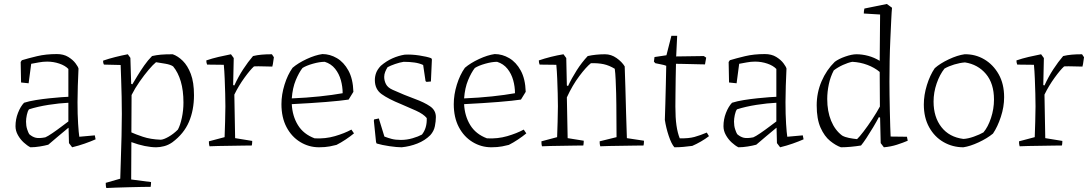

<svg xmlns="http://www.w3.org/2000/svg" viewBox="-20 -732 5489 966"><path d="M223 -4Q205 1 180 5Q155 9 133 9Q117 1 99.5 -15Q82 -31 70 -52.5Q58 -74 58 -97Q58 -132 70.5 -164Q83 -196 101 -215Q126 -223 160 -228.5Q194 -234 228.5 -237.5Q263 -241 289 -243Q315 -245 324 -245V-385Q308 -402 278.5 -412Q249 -422 217 -422Q196 -422 175 -418Q154 -414 137 -411L124 -313L86 -317L84 -420L90 -429Q123 -439 167 -449.5Q211 -460 266 -460Q300 -460 323.5 -445.5Q347 -431 360 -413.5Q373 -396 375 -387Q373 -349 371.5 -300Q370 -251 370 -218Q370 -156 373 -109Q376 -62 379 -44L457 -51L461 -31Q436 -20 406 -9.5Q376 1 343 9L327 -12L325 -89H324Q297 -67 270 -44Q243 -21 223 -4ZM127 -57Q143 -43 160 -39Q177 -35 208 -41Q220 -46 243.5 -62Q267 -78 290 -95.5Q313 -113 324 -121V-215Q279 -213 224.5 -204.5Q170 -196 126 -182Q119 -173 115 -154Q111 -135 111 -120Q111 -99 116.5 -82Q122 -65 127 -57Z M515 214Q513 208 512.5 201.5Q512 195 512 188L585 167Q586 129 588 71.5Q590 14 591.5 -47.5Q593 -109 593 -159Q593 -200 592 -246Q591 -292 589.5 -334Q588 -376 587 -405L503 -407Q498 -416 499 -427Q528 -437 560 -445Q592 -453 623 -459L636 -441L640 -310L646 -308Q656 -325 671.5 -350.5Q687 -376 705.5 -402.5Q724 -429 745 -450Q767 -455 789 -457Q811 -459 849 -459Q875 -450 899.5 -426Q924 -402 940 -360Q956 -318 956 -253Q956 -178 930.5 -118.5Q905 -59 847 -16Q827 -2 805.5 3.5Q784 9 766 9Q740 9 708 2.5Q676 -4 641 -17L640 171L740 184Q740 189 739.5 195.5Q739 202 738 208Q725 208 694.5 208.5Q664 209 628 210Q592 211 561 212Q530 213 515 214ZM789 -29Q804 -30 828.5 -44Q853 -58 875 -80Q887 -102 895 -139.5Q903 -177 903 -216Q903 -277 889.5 -322.5Q876 -368 851 -398Q838 -407 811.5 -411.5Q785 -416 765 -419Q750 -407 728 -381Q706 -355 682.5 -321.5Q659 -288 642 -254L641 -66Q660 -57 698.5 -44Q737 -31 789 -29Z M1034 4Q1032 -2 1031.5 -8Q1031 -14 1031 -21L1110 -42Q1111 -78 1112.5 -118.5Q1114 -159 1114 -197Q1114 -225 1113 -261.5Q1112 -298 1110.5 -336Q1109 -374 1106 -406L1022 -407Q1018 -416 1018 -428Q1047 -438 1079 -445.5Q1111 -453 1142 -459L1156 -440L1153 -304L1159 -302Q1179 -346 1203.5 -383.5Q1228 -421 1253 -450Q1274 -455 1296 -457Q1318 -459 1348 -459L1358 -444L1353 -410L1350 -397Q1335 -397 1306.5 -398Q1278 -399 1258 -398Q1239 -381 1210 -341Q1181 -301 1159 -256L1163 -37L1249 -23Q1249 -11 1247 0Q1233 0 1204.5 0.5Q1176 1 1142 1.5Q1108 2 1078.5 2.5Q1049 3 1034 4Z M1585 9Q1534 9 1490.5 -17.5Q1447 -44 1421.5 -92.5Q1396 -141 1396 -208Q1396 -256 1411.5 -306Q1427 -356 1452 -391Q1480 -415 1523 -435Q1566 -455 1602 -460Q1640 -460 1675 -439.5Q1710 -419 1733 -377Q1756 -335 1758 -270L1734 -231Q1695 -225 1621 -219Q1547 -213 1448 -208Q1451 -148 1479 -102.5Q1507 -57 1563 -36Q1617 -33 1665 -47Q1713 -61 1748 -80L1761 -61Q1743 -46 1719 -30Q1695 -14 1673 -3Q1663 0 1639.5 4.5Q1616 9 1585 9ZM1448 -237Q1522 -240 1588 -247Q1654 -254 1704 -263Q1704 -296 1695 -328.5Q1686 -361 1666 -386Q1646 -411 1614 -421Q1588 -421 1554.5 -411.5Q1521 -402 1502 -390Q1484 -367 1468 -328.5Q1452 -290 1448 -237Z M2001 9Q1977 9 1939.5 3.5Q1902 -2 1875 -10L1872 -17L1861 -124L1862 -131L1886 -136L1914 -45Q1932 -38 1951 -33Q1970 -28 1997 -28Q2027 -28 2056 -36.5Q2085 -45 2103 -55Q2129 -88 2127 -138Q2111 -158 2072.5 -175.5Q2034 -193 1998 -208Q1934 -234 1900 -258.5Q1866 -283 1866 -329Q1866 -348 1872.5 -365.5Q1879 -383 1896 -401Q1924 -425 1954.5 -438.5Q1985 -452 2016 -457Q2050 -459 2089.5 -453Q2129 -447 2150 -439L2153 -433L2148 -322L2126 -320L2121 -324L2109 -405Q2090 -414 2065 -417.5Q2040 -421 2011 -421Q1991 -418 1968 -410Q1945 -402 1930 -394Q1923 -383 1918 -370.5Q1913 -358 1913 -345Q1913 -326 1922 -308.5Q1931 -291 1956 -280Q2016 -253 2065.5 -235Q2115 -217 2144 -197Q2173 -177 2173 -143Q2173 -122 2168 -97Q2163 -72 2145 -52Q2118 -25 2080 -10Q2042 5 2001 9Z M2452 9Q2401 9 2357.5 -17.5Q2314 -44 2288.5 -92.5Q2263 -141 2263 -208Q2263 -256 2278.5 -306Q2294 -356 2319 -391Q2347 -415 2390 -435Q2433 -455 2469 -460Q2507 -460 2542 -439.5Q2577 -419 2600 -377Q2623 -335 2625 -270L2601 -231Q2562 -225 2488 -219Q2414 -213 2315 -208Q2318 -148 2346 -102.5Q2374 -57 2430 -36Q2484 -33 2532 -47Q2580 -61 2615 -80L2628 -61Q2610 -46 2586 -30Q2562 -14 2540 -3Q2530 0 2506.5 4.5Q2483 9 2452 9ZM2315 -237Q2389 -240 2455 -247Q2521 -254 2571 -263Q2571 -296 2562 -328.5Q2553 -361 2533 -386Q2513 -411 2481 -421Q2455 -421 2421.5 -411.5Q2388 -402 2369 -390Q2351 -367 2335 -328.5Q2319 -290 2315 -237Z M2707 4Q2705 -2 2704.5 -8.5Q2704 -15 2704 -21L2783 -42Q2784 -78 2785.5 -118.5Q2787 -159 2787 -197Q2787 -225 2786 -261.5Q2785 -298 2783.5 -336Q2782 -374 2779 -406L2695 -407Q2691 -416 2691 -428Q2720 -438 2752 -446Q2784 -454 2815 -459L2829 -440L2832 -302L2838 -299Q2856 -338 2881.5 -378Q2907 -418 2937 -450Q2978 -459 3024 -459Q3055 -459 3082 -440Q3109 -421 3123 -398Q3125 -353 3126.5 -291Q3128 -229 3130 -162.5Q3132 -96 3134 -37L3220 -24Q3220 -11 3218 0Q3204 0 3174.5 0.5Q3145 1 3110 1.5Q3075 2 3045 2.5Q3015 3 3000 4Q2998 -2 2997.5 -8Q2997 -14 2997 -21L3082 -42L3081 -205Q3081 -228 3080 -262.5Q3079 -297 3077.5 -331Q3076 -365 3073 -386Q3045 -403 3017.5 -409Q2990 -415 2953 -414Q2929 -395 2894.5 -349Q2860 -303 2832 -242L2836 -37L2917 -24Q2917 -12 2915 0Q2901 0 2873 0.5Q2845 1 2812 1.5Q2779 2 2750.5 2.5Q2722 3 2707 4Z M3373 9Q3358 -8 3344.5 -48.5Q3331 -89 3325 -129Q3326 -162 3327.5 -209Q3329 -256 3330 -307Q3331 -358 3332 -401Q3323 -405 3304 -408.5Q3285 -412 3277 -414L3270 -422L3273 -445L3333 -454L3358 -552H3387L3382 -448L3521 -450L3533 -442L3527 -408Q3519 -408 3500 -408.5Q3481 -409 3458 -409.5Q3435 -410 3414 -410.5Q3393 -411 3381 -411Q3380 -379 3379.5 -336.5Q3379 -294 3378.5 -255.5Q3378 -217 3378 -196Q3378 -139 3383.5 -101Q3389 -63 3400 -36Q3445 -35 3474 -43Q3503 -51 3536 -65L3547 -47Q3529 -33 3506.5 -20Q3484 -7 3463 2Q3439 5 3418.5 7Q3398 9 3373 9Z M3785 -4Q3767 1 3742 5Q3717 9 3695 9Q3679 1 3661.5 -15Q3644 -31 3632 -52.5Q3620 -74 3620 -97Q3620 -132 3632.5 -164Q3645 -196 3663 -215Q3688 -223 3722 -228.5Q3756 -234 3790.5 -237.5Q3825 -241 3851 -243Q3877 -245 3886 -245V-385Q3870 -402 3840.5 -412Q3811 -422 3779 -422Q3758 -422 3737 -418Q3716 -414 3699 -411L3686 -313L3648 -317L3646 -420L3652 -429Q3685 -439 3729 -449.5Q3773 -460 3828 -460Q3862 -460 3885.5 -445.5Q3909 -431 3922 -413.5Q3935 -396 3937 -387Q3935 -349 3933.5 -300Q3932 -251 3932 -218Q3932 -156 3935 -109Q3938 -62 3941 -44L4019 -51L4023 -31Q3998 -20 3968 -9.5Q3938 1 3905 9L3889 -12L3887 -89H3886Q3859 -67 3832 -44Q3805 -21 3785 -4ZM3689 -57Q3705 -43 3722 -39Q3739 -35 3770 -41Q3782 -46 3805.5 -62Q3829 -78 3852 -95.5Q3875 -113 3886 -121V-215Q3841 -213 3786.5 -204.5Q3732 -196 3688 -182Q3681 -173 3677 -154Q3673 -135 3673 -120Q3673 -99 3678.5 -82Q3684 -65 3689 -57Z M4211 9Q4185 0 4156.5 -23Q4128 -46 4108.5 -89.5Q4089 -133 4089 -202Q4089 -266 4113.5 -323Q4138 -380 4180 -421Q4200 -436 4233 -447.5Q4266 -459 4289 -459Q4318 -459 4348 -451Q4378 -443 4406 -426L4408 -659L4326 -664Q4326 -677 4329 -689L4442 -712L4468 -693Q4466 -674 4464 -631Q4462 -588 4459.5 -533.5Q4457 -479 4456 -423Q4455 -367 4455 -322Q4455 -295 4455.5 -255Q4456 -215 4457 -172.5Q4458 -130 4459 -95.5Q4460 -61 4461 -45L4543 -44L4547 -24Q4524 -14 4493 -4Q4462 6 4427 9L4411 -12L4408 -140L4402 -143Q4390 -120 4373 -91.5Q4356 -63 4339.5 -38Q4323 -13 4312 0Q4288 4 4261 6.5Q4234 9 4211 9ZM4292 -32Q4303 -42 4324.5 -70Q4346 -98 4369 -133Q4392 -168 4407 -196L4406 -370Q4380 -392 4344 -405.5Q4308 -419 4268 -421Q4247 -417 4221.5 -405.5Q4196 -394 4175 -378Q4158 -346 4150 -308Q4142 -270 4142 -234Q4142 -172 4161.5 -124.5Q4181 -77 4217 -50Q4231 -42 4251.5 -38Q4272 -34 4292 -32Z M4827 9Q4773 9 4727.5 -17Q4682 -43 4655 -91.5Q4628 -140 4628 -206Q4628 -254 4643.5 -304Q4659 -354 4683 -389Q4710 -413 4753.5 -433.5Q4797 -454 4833 -459Q4887 -460 4932 -433.5Q4977 -407 5004.5 -358.5Q5032 -310 5032 -243Q5032 -194 5015.5 -144Q4999 -94 4976 -60Q4947 -36 4904 -16Q4861 4 4827 9ZM4827 -33Q4850 -34 4879.5 -44.5Q4909 -55 4928 -66Q4951 -93 4966 -138.5Q4981 -184 4981 -231Q4981 -312 4940.5 -360Q4900 -408 4835 -418Q4809 -416 4781 -407.5Q4753 -399 4732 -387Q4708 -357 4692.5 -312Q4677 -267 4677 -221Q4677 -143 4716.5 -92.5Q4756 -42 4827 -33Z M5110 4Q5108 -2 5107.5 -8Q5107 -14 5107 -21L5186 -42Q5187 -78 5188.5 -118.5Q5190 -159 5190 -197Q5190 -225 5189 -261.5Q5188 -298 5186.5 -336Q5185 -374 5182 -406L5098 -407Q5094 -416 5094 -428Q5123 -438 5155 -445.5Q5187 -453 5218 -459L5232 -440L5229 -304L5235 -302Q5255 -346 5279.5 -383.5Q5304 -421 5329 -450Q5350 -455 5372 -457Q5394 -459 5424 -459L5434 -444L5429 -410L5426 -397Q5411 -397 5382.5 -398Q5354 -399 5334 -398Q5315 -381 5286 -341Q5257 -301 5235 -256L5239 -37L5325 -23Q5325 -11 5323 0Q5309 0 5280.5 0.5Q5252 1 5218 1.5Q5184 2 5154.5 2.5Q5125 3 5110 4Z"/></svg>

Font: Labrada Light
Style: Regular
Weight: 300
Designer: Mercedes Jáuregui
Foundry: Omnibus-Type Team
Version: Version 1.000; ttfautohint (v1.8.4.7-5d5b)